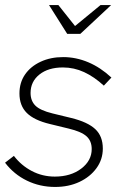

<svg xmlns="http://www.w3.org/2000/svg" viewBox="-31 -728 468 760"><path d="M187 12Q127 12 75.5 -13Q24 -38 -11 -84L24 -111Q53 -73 95 -51Q137 -29 186 -29Q249 -29 290.5 -60.5Q332 -92 332 -138Q332 -170 311.5 -188.5Q291 -207 241 -219L167 -237Q104 -252 75 -281Q46 -310 46 -358Q46 -401 68 -433Q90 -465 129.5 -483.5Q169 -502 219 -502Q270 -502 318.5 -481.5Q367 -461 410 -421L380 -389Q342 -424 302 -442.5Q262 -461 218 -461Q160 -461 125 -433Q90 -405 90 -360Q90 -329 109 -310Q128 -291 177 -279L251 -261Q316 -245 346 -217Q376 -189 376 -140Q376 -97 351 -62.5Q326 -28 283.5 -8Q241 12 187 12ZM235 -594 163 -708H200L266 -625L367 -708H409L287 -594Z"/></svg>

Font: Red Hat Display VF
Style: Italic
Weight: 300
Italic angle: -12°
Designer: Pentagram, MCKL
Foundry: Pentagram, MCKL
Version: Version 1.023